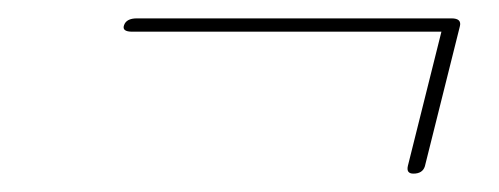

<svg xmlns="http://www.w3.org/2000/svg" viewBox="-20 -437 543 209"><path d="M115 -409.5Q117.5 -417 129 -417H471.5Q483 -417 480.5 -408L442.5 -256Q440 -248 430 -248Q422 -248 424 -256.5L460.5 -402.5H124Q112.5 -402.5 115 -409.5Z"/></svg>

Font: Fraunces 72pt Thin
Style: Italic
Weight: 100
Italic angle: -16°
Version: Version 1.000;[b76b70a41]